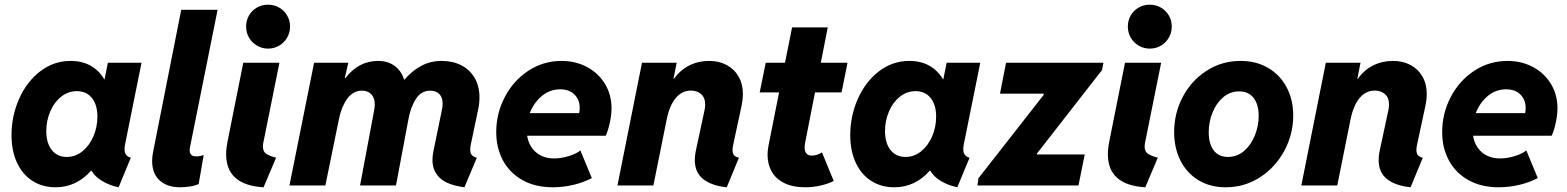

<svg xmlns="http://www.w3.org/2000/svg" viewBox="-20 -794 6708 822"><path d="M29.3 -215.8Q29.3 -296.9 61.5 -370.1Q93.8 -443.4 151.6 -488.3Q209.5 -533.2 282.7 -533.2Q331.5 -533.2 367.9 -512.7Q404.3 -492.2 426.3 -454.6H427.7L441.9 -525.4H585.9L515.6 -176.8Q513.2 -163.1 513.2 -154.8Q513.2 -140.6 519.5 -131.8Q525.9 -123 540 -118.7L487.8 7.8Q448.2 -0.5 417 -19.3Q385.7 -38.1 372.1 -63H369.6Q306.6 7.8 217.8 7.8Q162.6 7.8 119.9 -19Q77.1 -45.9 53.2 -96.7Q29.3 -147.5 29.3 -215.8ZM397 -294.4Q397 -345.7 373.3 -374.8Q349.6 -403.8 309.1 -403.8Q272 -403.8 241.9 -380.1Q211.9 -356.4 195.1 -316.9Q178.2 -277.3 178.2 -232.9Q178.2 -181.2 201.9 -151.6Q225.6 -122.1 265.6 -122.1Q302.7 -122.1 332.8 -146.2Q362.8 -170.4 379.9 -210.2Q397 -250 397 -294.4Z M631.3 -105Q631.3 -124 635.7 -145L755.9 -752H911.6L793.5 -164.1Q792 -156.7 792 -150.9Q792 -124.5 819.8 -124.5Q827.6 -124.5 836.7 -126.2Q845.7 -127.9 852.1 -130.4L830.6 -6.3Q815.4 1 793.5 4.4Q771.5 7.8 752 7.8Q695.3 7.8 663.3 -21.7Q631.3 -51.3 631.3 -105Z M948.2 -133.8Q948.2 -158.7 954.1 -188L1021.5 -525.4H1176.3L1106.4 -178.2Q1105.5 -174.3 1105.5 -167Q1105.5 -144 1121.8 -134.3Q1138.2 -124.5 1162.1 -119.1L1108.4 7.8Q948.2 -1.5 948.2 -133.8ZM1033.7 -680.2Q1033.7 -706.5 1046.1 -728Q1058.6 -749.5 1080.1 -761.7Q1101.6 -773.9 1127.9 -773.9Q1153.8 -773.9 1175.3 -761.5Q1196.8 -749 1209.2 -727.8Q1221.7 -706.5 1221.7 -680.2Q1221.7 -654.3 1209.2 -632.8Q1196.8 -611.3 1175.3 -598.6Q1153.8 -585.9 1127.9 -585.9Q1101.6 -585.9 1080.1 -598.6Q1058.6 -611.3 1046.1 -632.8Q1033.7 -654.3 1033.7 -680.2Z M1831.5 -108.9Q1831.5 -127.9 1835.9 -148.4L1872.1 -324.7Q1875 -338.9 1875 -350.1Q1875 -376.5 1861.1 -391.1Q1847.2 -405.8 1822.3 -405.8Q1782.7 -405.8 1760.3 -370.1Q1737.8 -334.5 1729 -285.6L1675.3 0H1521.5L1582 -322.8Q1584.5 -337.4 1584.5 -346.7Q1584.5 -375 1569.8 -390.4Q1555.2 -405.8 1529.8 -405.8Q1491.2 -405.8 1466.3 -370.8Q1441.4 -335.9 1431.2 -284.7L1373 0H1219.2L1324.7 -525.4H1471.2L1456.1 -460H1459Q1515.1 -533.2 1599.1 -533.2Q1640.6 -533.2 1669.7 -511.7Q1698.7 -490.2 1710 -453.1H1711.9Q1742.2 -489.3 1782 -511.2Q1821.8 -533.2 1870.6 -533.2Q1918.5 -533.2 1955.1 -514.4Q1991.7 -495.6 2012.2 -460.2Q2032.7 -424.8 2032.7 -377Q2032.7 -350.6 2027.3 -326.2L1995.6 -175.3Q1993.2 -165 1993.2 -153.8Q1993.2 -138.2 2000.2 -130.1Q2007.3 -122.1 2021.5 -118.7L1968.3 7.8Q1895 -2 1863.3 -32Q1831.5 -62 1831.5 -108.9Z M2104.5 -228.5Q2104.5 -308.1 2141.1 -378.4Q2177.7 -448.7 2241.9 -491Q2306.2 -533.2 2384.3 -533.2Q2444.3 -533.2 2493.2 -507.1Q2542 -481 2570.1 -434.8Q2598.1 -388.7 2598.1 -330.6Q2598.1 -302.7 2590.8 -268.6Q2583.5 -234.4 2573.2 -212.9H2236.8Q2244.1 -168 2274.9 -141.8Q2305.7 -115.7 2352.5 -115.7Q2382.8 -115.7 2415 -125.7Q2447.3 -135.7 2464.8 -149.9L2513.7 -31.7Q2478 -12.7 2434.1 -2.4Q2390.1 7.8 2347.2 7.8Q2271.5 7.8 2216.8 -22.9Q2162.1 -53.7 2133.3 -107.2Q2104.5 -160.6 2104.5 -228.5ZM2459.5 -309.6Q2461.9 -319.3 2461.9 -332Q2461.9 -366.7 2439.5 -389.2Q2417 -411.6 2378.4 -411.6Q2334 -411.6 2299.8 -383.1Q2265.6 -354.5 2248 -309.6Z M2954.6 -108.9Q2954.6 -127.4 2959 -148.4L2996.1 -321.3Q2999 -334.5 2999 -345.7Q2999 -376 2981.7 -391.1Q2964.4 -406.2 2938 -406.2Q2899.9 -406.2 2873.3 -374.5Q2846.7 -342.8 2834.5 -283.7L2777.3 0H2623.5L2728.5 -525.4H2877L2863.3 -456.5H2865.2Q2892.6 -494.6 2931.2 -513.9Q2969.7 -533.2 3016.1 -533.2Q3058.6 -533.2 3091.3 -515.6Q3124 -498 3142.3 -465.8Q3160.6 -433.6 3160.6 -390.1Q3160.6 -369.1 3155.3 -343.3L3119.1 -174.8Q3116.2 -161.6 3116.2 -151.9Q3116.2 -136.7 3123 -129.2Q3129.9 -121.6 3143.6 -118.7L3091.3 7.8Q3025.9 1 2990.2 -27.6Q2954.6 -56.2 2954.6 -108.9Z M3266.1 -131.3Q3266.1 -148.9 3270 -169.9L3315.4 -398.4H3232.4L3258.3 -525.4H3340.8L3371.1 -676.8H3523.9L3494.1 -525.4H3608.4L3583 -398.4H3469.2L3427.2 -184.1Q3424.8 -171.9 3424.8 -163.1Q3424.8 -127.9 3456.1 -127.9Q3468.3 -127.9 3480.2 -132.3Q3492.2 -136.7 3499 -141.6L3549.3 -19.5Q3529.3 -8.3 3495.4 -0.2Q3461.4 7.8 3428.2 7.8Q3373.5 7.8 3337.2 -10.5Q3300.8 -28.8 3283.4 -60.3Q3266.1 -91.8 3266.1 -131.3Z M3620.1 -215.8Q3620.1 -296.9 3652.3 -370.1Q3684.6 -443.4 3742.4 -488.3Q3800.3 -533.2 3873.5 -533.2Q3922.4 -533.2 3958.7 -512.7Q3995.1 -492.2 4017.1 -454.6H4018.6L4032.7 -525.4H4176.8L4106.4 -176.8Q4104 -163.1 4104 -154.8Q4104 -140.6 4110.4 -131.8Q4116.7 -123 4130.9 -118.7L4078.6 7.8Q4039.1 -0.5 4007.8 -19.3Q3976.6 -38.1 3962.9 -63H3960.4Q3897.5 7.8 3808.6 7.8Q3753.4 7.8 3710.7 -19Q3668 -45.9 3644 -96.7Q3620.1 -147.5 3620.1 -215.8ZM3987.8 -294.4Q3987.8 -345.7 3964.1 -374.8Q3940.4 -403.8 3899.9 -403.8Q3862.8 -403.8 3832.8 -380.1Q3802.7 -356.4 3785.9 -316.9Q3769 -277.3 3769 -232.9Q3769 -181.2 3792.7 -151.6Q3816.4 -122.1 3856.4 -122.1Q3893.6 -122.1 3923.6 -146.2Q3953.6 -170.4 3970.7 -210.2Q3987.8 -250 3987.8 -294.4Z M4168.9 -30.8 4448.2 -387.7V-393.1H4261.2L4287.1 -525.4H4704.1L4697.8 -493.7L4419.4 -136.7V-132.8H4624L4597.2 0H4164.6Z M4723.1 -133.8Q4723.1 -158.7 4729 -188L4796.4 -525.4H4951.2L4881.3 -178.2Q4880.4 -174.3 4880.4 -167Q4880.4 -144 4896.7 -134.3Q4913.1 -124.5 4937 -119.1L4883.3 7.8Q4723.1 -1.5 4723.1 -133.8ZM4808.6 -680.2Q4808.6 -706.5 4821 -728Q4833.5 -749.5 4855 -761.7Q4876.5 -773.9 4902.8 -773.9Q4928.7 -773.9 4950.2 -761.5Q4971.7 -749 4984.1 -727.8Q4996.6 -706.5 4996.6 -680.2Q4996.6 -654.3 4984.1 -632.8Q4971.7 -611.3 4950.2 -598.6Q4928.7 -585.9 4902.8 -585.9Q4876.5 -585.9 4855 -598.6Q4833.5 -611.3 4821 -632.8Q4808.6 -654.3 4808.6 -680.2Z M5006.8 -228.5Q5006.8 -309.1 5043.7 -379.2Q5080.6 -449.2 5145.8 -491.2Q5210.9 -533.2 5291.5 -533.2Q5358.4 -533.2 5409.4 -503.2Q5460.4 -473.1 5488.5 -420.2Q5516.6 -367.2 5516.6 -299.3Q5516.6 -219.2 5478.5 -148.4Q5440.4 -77.6 5374.3 -34.9Q5308.1 7.8 5227.5 7.8Q5161.1 7.8 5111.1 -22.5Q5061 -52.7 5033.9 -106.4Q5006.8 -160.2 5006.8 -228.5ZM5368.7 -297.9Q5368.7 -346.7 5346.9 -374.8Q5325.2 -402.8 5285.2 -402.8Q5246.1 -402.8 5216.3 -377.2Q5186.5 -351.6 5170.7 -311Q5154.8 -270.5 5154.8 -227.5Q5154.8 -178.7 5176 -150.4Q5197.3 -122.1 5237.3 -122.1Q5276.4 -122.1 5306.2 -147.7Q5335.9 -173.3 5352.3 -214.1Q5368.7 -254.9 5368.7 -297.9Z M5882.3 -108.9Q5882.3 -127.4 5886.7 -148.4L5923.8 -321.3Q5926.8 -334.5 5926.8 -345.7Q5926.8 -376 5909.4 -391.1Q5892.1 -406.2 5865.7 -406.2Q5827.6 -406.2 5801 -374.5Q5774.4 -342.8 5762.2 -283.7L5705.1 0H5551.3L5656.2 -525.4H5804.7L5791 -456.5H5793Q5820.3 -494.6 5858.9 -513.9Q5897.5 -533.2 5943.8 -533.2Q5986.3 -533.2 6019 -515.6Q6051.8 -498 6070.1 -465.8Q6088.4 -433.6 6088.4 -390.1Q6088.4 -369.1 6083 -343.3L6046.9 -174.8Q6043.9 -161.6 6043.9 -151.9Q6043.9 -136.7 6050.8 -129.2Q6057.6 -121.6 6071.3 -118.7L6019 7.8Q5953.6 1 5918 -27.6Q5882.3 -56.2 5882.3 -108.9Z M6154.3 -228.5Q6154.3 -308.1 6190.9 -378.4Q6227.5 -448.7 6291.7 -491Q6356 -533.2 6434.1 -533.2Q6494.1 -533.2 6543 -507.1Q6591.8 -481 6619.9 -434.8Q6647.9 -388.7 6647.9 -330.6Q6647.9 -302.7 6640.6 -268.6Q6633.3 -234.4 6623 -212.9H6286.6Q6293.9 -168 6324.7 -141.8Q6355.5 -115.7 6402.3 -115.7Q6432.6 -115.7 6464.8 -125.7Q6497.1 -135.7 6514.6 -149.9L6563.5 -31.7Q6527.8 -12.7 6483.9 -2.4Q6439.9 7.8 6397 7.8Q6321.3 7.8 6266.6 -22.9Q6211.9 -53.7 6183.1 -107.2Q6154.3 -160.6 6154.3 -228.5ZM6509.3 -309.6Q6511.7 -319.3 6511.7 -332Q6511.7 -366.7 6489.3 -389.2Q6466.8 -411.6 6428.2 -411.6Q6383.8 -411.6 6349.6 -383.1Q6315.4 -354.5 6297.9 -309.6Z"/></svg>

Font: Reddit Sans Vanilla ExtraBold
Style: Italic
Weight: 800
Italic angle: -11.25°
Designer: Stephen Hutchings
Version: Version 1.013